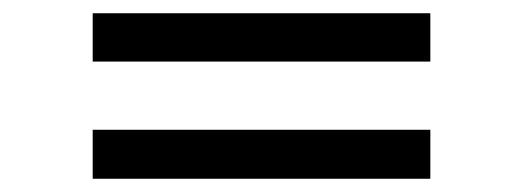

<svg xmlns="http://www.w3.org/2000/svg" viewBox="-20 -505 790 290"><path d="M120 -412V-485H630V-412ZM120 -235V-309H630V-235Z"/></svg>

Font: Manrope Medium
Style: Medium
Weight: 500
Designer: Mikhail Sharanda
Foundry: Mikhail Sharanda
Version: Version 4.000;hotconv 1.0.109;makeotfexe 2.5.65596